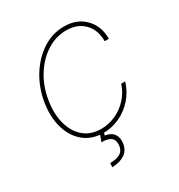

<svg xmlns="http://www.w3.org/2000/svg" viewBox="-175 -670 902 969"><g transform="rotate(-30 276.5 -185.5)"><path d="M246.1 11.7Q178.7 11.2 133.3 -26.1Q87.9 -63.5 69.3 -127.4Q50.8 -191.4 63.5 -271.5Q77.1 -352.1 117.4 -416Q157.7 -480 215.6 -517.1Q273.4 -554.2 339.8 -553.7Q414.1 -554.2 460 -507.6Q505.9 -460.9 505.9 -386.7H481.4Q481.4 -453.1 442.6 -492.2Q403.8 -531.2 339.8 -531.2Q279.8 -531.2 226.6 -497.6Q173.3 -463.9 136.2 -405Q99.1 -346.2 86.9 -271.5Q74.7 -198.7 90.1 -139.6Q105.5 -80.6 145.3 -46.1Q185.1 -11.7 246.1 -11.7Q290 -11.7 330.6 -30Q371.1 -48.3 401.6 -81.8Q432.1 -115.2 446.3 -159.2H469.7Q453.6 -106.9 419.4 -68.6Q385.3 -30.3 340.3 -9.5Q295.4 11.2 246.1 11.7ZM230.5 -2.9H252.9L243.2 25.4Q279.3 31.2 294.2 53.2Q309.1 75.2 303.7 108.4Q297.4 145.5 270 163.6Q242.7 181.6 196.3 183.6L198.2 160.2Q238.8 159.2 258.1 146.5Q277.3 133.8 281.2 108.4Q285.6 77.6 268.6 62Q251.5 46.4 211.9 46.9Z"/></g></svg>

Font: Inter Tight Thin
Style: Italic
Weight: 250
Italic angle: -9.39999°
Designer: Rasmus Andersson
Foundry: rsms
Version: Version 3.004